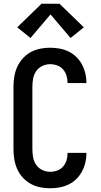

<svg xmlns="http://www.w3.org/2000/svg" viewBox="-20 -998 540 1026"><path d="M247 8Q220 8 193.5 2.5Q167 -3 143.5 -16Q120 -29 101.5 -49.5Q83 -70 72 -94.5Q61 -119 56.5 -146Q52 -173 52 -200V-535Q52 -562 56.5 -589Q61 -616 72 -640.5Q83 -665 101.5 -685.5Q120 -706 143.5 -719Q167 -732 193.5 -737.5Q220 -743 247 -743Q273 -743 298 -738.5Q323 -734 346 -723Q369 -712 387.5 -694Q406 -676 418 -653.5Q430 -631 436 -606Q442 -581 442 -556Q442 -556 442 -555.5Q442 -555 442 -554H341Q341 -554 341 -554.5Q341 -555 341 -555Q341 -575 335.5 -593.5Q330 -612 317 -627Q304 -642 285.5 -648.5Q267 -655 247 -655Q226 -655 206 -645.5Q186 -636 173.5 -618Q161 -600 157 -578.5Q153 -557 153 -535V-200Q153 -178 157 -156.5Q161 -135 173.5 -117Q186 -99 206 -89.5Q226 -80 247 -80Q267 -80 285.5 -86.5Q304 -93 317 -108Q330 -123 335.5 -141.5Q341 -160 341 -180Q341 -180 341 -180.5Q341 -181 341 -181H442Q442 -180 442 -179.5Q442 -179 442 -179Q442 -154 436 -129Q430 -104 418 -81.5Q406 -59 387.5 -41Q369 -23 346 -12Q323 -1 298 3.5Q273 8 247 8ZM143 -795 72 -852 202 -978H298L428 -852L357 -795L250 -921Z"/></svg>

Font: Zed Sans Semibold
Style: Regular
Weight: 600
Designer: Belleve Invis
Foundry: Belleve Invis
Version: Version 1.0.0; ttfautohint (v1.8.4)